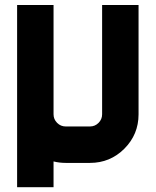

<svg xmlns="http://www.w3.org/2000/svg" viewBox="-20 -655 626 772"><path d="M195.3 -5.9V97.7H48.8V-634.8H195.3V-195.3Q195.3 -175.3 209.7 -160.9Q224.1 -146.5 244.1 -146.5H341.8Q361.8 -146.5 376.2 -160.9Q390.6 -175.3 390.6 -195.3V-634.8H537.1V-195.3Q537.1 -114.3 480 -57.1Q422.9 0 341.8 0H244.1Q218.8 0 195.3 -5.9Z"/></svg>

Font: Audex
Style: Regular
Weight: 400
Designer: GGBotNet
Foundry: GGBotNet
Version: 1.00